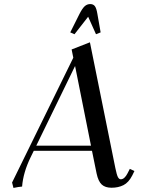

<svg xmlns="http://www.w3.org/2000/svg" viewBox="-20 -926 710 954"><path d="M40 -19 344.2 -639.2 335.9 -680.2 426.8 -715.8 553.2 -90.8Q560.1 -57.1 565.9 -46.1Q571.8 -35.2 580.1 -35.2Q598.6 -35.2 613.8 -64.9L625 -86.9L647.9 -76.2L637.2 -54.2Q619.1 -19 593.5 -6.1Q567.9 6.8 534.2 6.8Q502.9 6.8 485.6 -9Q468.3 -24.9 460 -64L437 -176.8H147.9L132.8 -146Q95.2 -69.3 89.8 1Q71.8 2.4 46.9 7.8ZM160.2 -202.1H432.1L353 -598.1ZM329.1 -765.1 375 -856.9Q388.7 -883.8 400.6 -894.8Q412.6 -905.8 428.2 -905.8Q443.8 -905.8 451.7 -895Q459.5 -884.3 463.9 -856.9L480 -765.1L457 -755.9L418 -842.8L350.1 -755.9Z"/></svg>

Font: Dihjauti S
Style: Bold Italic
Weight: 700
Italic angle: -9°
Designer: T. Christopher White
Version: Version 3.0.0